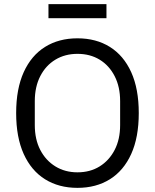

<svg xmlns="http://www.w3.org/2000/svg" viewBox="-20 -895 748 927"><path d="M354 12Q264 12 197.5 -29.5Q131 -71 94.5 -151.5Q58 -232 58 -349Q58 -466 94.5 -546.5Q131 -627 197.5 -668.5Q264 -710 354 -710Q444 -710 510.5 -668.5Q577 -627 613.5 -546.5Q650 -466 650 -349Q650 -232 613.5 -151.5Q577 -71 510.5 -29.5Q444 12 354 12ZM354 -63Q415 -63 461 -91.5Q507 -120 533.5 -171Q560 -222 560 -291V-407Q560 -476 533.5 -527.5Q507 -579 461 -607Q415 -635 354 -635Q294 -635 247.5 -607Q201 -579 174.5 -527.5Q148 -476 148 -407V-291Q148 -222 174.5 -171Q201 -120 247.5 -91.5Q294 -63 354 -63ZM214 -807V-875H494V-807Z"/></svg>

Font: IBM Plex Sans
Style: Regular
Weight: 400
Designer: Mike Abbink, Paul van der Laan, Pieter van Rosmalen
Foundry: Bold Monday
Version: Version 3.201